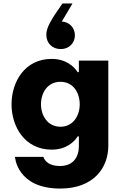

<svg xmlns="http://www.w3.org/2000/svg" viewBox="-20 -882 705 1115"><path d="M343 -862 336 -852C278 -769 249 -723 249 -680C249 -630 285 -597 333 -597C380 -597 415 -631 415 -677C415 -721 382 -755 339 -757L401 -862ZM330 213C524 213 609 92 609 -35V-530H438V-463H431C411 -495 363 -540 280 -540C125 -540 47 -408 47 -276C47 -145 125 -13 280 -13C363 -13 411 -57 431 -90H438V-35C438 38 399 82 328 82C244 82 232 29 232 29H67C67 29 77 213 330 213ZM331 -146C256 -146 218 -212 218 -276C218 -343 256 -407 331 -407C406 -407 443 -343 443 -276C443 -212 406 -146 331 -146Z"/></svg>

Font: Be Vietnam Pro ExtraBold
Style: Regular
Weight: 800
Designer: Lam Bao, Tony Le, Vietanh Nguyen
Foundry: Yellow Type Foundry
Version: Version 1.002